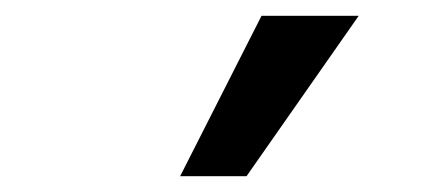

<svg xmlns="http://www.w3.org/2000/svg" viewBox="-20 -777 540 243"><path d="M208 -554 311 -757H434L292 -554Z"/></svg>

Font: MulishBold
Style: Bold
Weight: 700
Designer: Vernon Adams
Foundry: Vernon Adams
Version: Version 3.602; ttfautohint (v1.8.3)